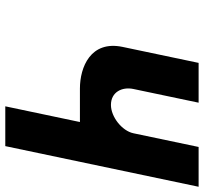

<svg xmlns="http://www.w3.org/2000/svg" viewBox="-42 -730 771 726"><g transform="rotate(90 343.0 -366.5)"><path d="M685.7 -732.5H535.2L483.4 -486C474.3 -442.7 421.3 -401 376.3 -401C327.8 -401 306.9 -442.7 316 -486L367.8 -732.5H217.3L156.9 -445.2C131.4 -323.7 234.3 -283.7 314.2 -283.7H440.9L381.5 -1.5H532Z"/></g></svg>

Font: Hussar
Style: BdOblTwo
Weight: 700
Foundry: Cannot Into Space Fonts
Version: Version 2.00